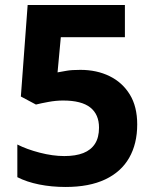

<svg xmlns="http://www.w3.org/2000/svg" viewBox="-20 -734 612 764"><path d="M300 -456Q365 -456 416 -431Q467 -406 496.5 -358Q526 -310 526 -239Q526 -162 494 -106Q462 -50 398.5 -20Q335 10 241 10Q185 10 135.5 0Q86 -10 49 -29V-159Q86 -140 138 -126.5Q190 -113 236 -113Q281 -113 311.5 -125Q342 -137 358 -162Q374 -187 374 -226Q374 -279 339 -306.5Q304 -334 231 -334Q203 -334 173 -328.5Q143 -323 123 -318L63 -350L90 -714H477V-586H222L209 -446Q226 -449 245.5 -452.5Q265 -456 300 -456Z"/></svg>

Font: Noto Sans Thai
Style: Bold
Weight: 700
Designer: Monotype Design Team
Foundry: Monotype Imaging Inc.
Version: Version 2.001